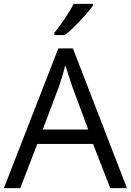

<svg xmlns="http://www.w3.org/2000/svg" viewBox="-20 -965 672 985"><path d="M545.4 0 457.5 -226.6H171.4L84 0H0L279.3 -716.8H354L631.3 0ZM432.6 -300.3 349.1 -525.4Q346.2 -534.2 339.6 -554.2Q333 -574.2 326.2 -595.7Q319.3 -617.2 314.9 -630.4Q307.6 -600.6 298.8 -571.8Q290 -543 284.2 -525.4L199.2 -300.3ZM456.5 -945.3V-935.5Q443.4 -917 418.5 -888.7Q393.6 -860.4 365.2 -832Q336.9 -803.7 313 -785.2H258.8V-796.9Q274.4 -815.4 293 -841.6Q311.5 -867.7 329.1 -895.3Q346.7 -922.9 358.4 -945.3Z"/></svg>

Font: Open Sans
Style: Regular
Weight: 400
Designer: Monotype Design Team
Foundry: Monotype Imaging Inc.
Version: Version 3.000; ttfautohint (v1.8.4)